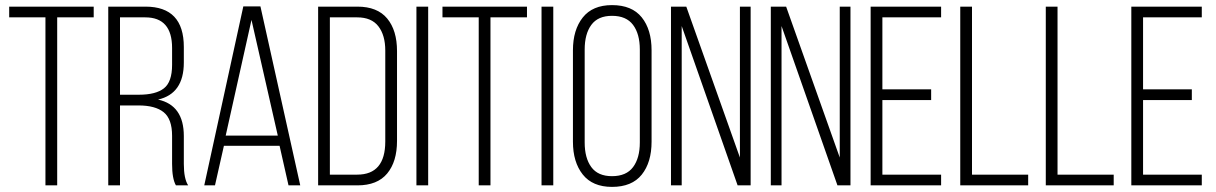

<svg xmlns="http://www.w3.org/2000/svg" viewBox="-20 -726 4762 752"><path d="M204 0H158V-658H16V-700H347V-658H204Z M404 -700H550Q700 -700 700 -542V-481Q700 -359 599 -336Q700 -314 700 -193V-84Q700 -26 717 0H669Q654 -26 654 -84V-194Q654 -260 621 -286.5Q588 -313 523 -313H450V0H404ZM450 -355H524Q590 -355 622 -380Q654 -405 654 -472V-538Q654 -658 549 -658H450Z M1075 -155H857L822 0H780L933 -701H1000L1156 0H1110ZM965 -648 864 -195H1068Z M1226 -700H1380Q1458 -700 1496.5 -653.5Q1535 -607 1535 -526V-174Q1535 -93 1496.5 -46.5Q1458 0 1380 0H1226ZM1272 -42H1379Q1489 -42 1489 -172V-528Q1489 -588 1462 -623Q1435 -658 1379 -658H1272Z M1611 -700H1657V0H1611Z M1901 0H1855V-658H1713V-700H2044V-658H1901Z M2101 -700H2147V0H2101Z M2224 -171V-529Q2224 -609 2262.5 -657.5Q2301 -706 2377 -706Q2455 -706 2493.5 -658Q2532 -610 2532 -529V-171Q2532 -90 2493.5 -42Q2455 6 2377 6Q2301 6 2262.5 -42.5Q2224 -91 2224 -171ZM2270 -532V-168Q2270 -107 2296 -71.5Q2322 -36 2377 -36Q2433 -36 2459.5 -71.5Q2486 -107 2486 -168V-532Q2486 -593 2459.5 -628.5Q2433 -664 2377 -664Q2322 -664 2296 -628.5Q2270 -593 2270 -532Z M2650 -624V0H2608V-700H2668L2878 -109V-700H2920V0H2869Z M3041 -624V0H2999V-700H3059L3269 -109V-700H3311V0H3260Z M3436 -376H3627V-334H3436V-42H3666V0H3390V-700H3666V-658H3436Z M4007 0H3741V-700H3787V-42H4007Z M4342 0H4076V-700H4122V-42H4342Z M4457 -376H4648V-334H4457V-42H4687V0H4411V-700H4687V-658H4457Z"/></svg>

Font: TypoPRO Bebas Neue
Style: Regular
Weight: 400
Designer: Ryoichi Tsunekawa
Foundry: Ryoichi Tsunekawa
Version: Version 001.003